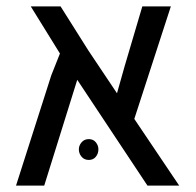

<svg xmlns="http://www.w3.org/2000/svg" viewBox="-20 -579 613 599"><path d="M539 0H440L221 -330L118 0H30L140 -344L167 -412L76 -559H169L256 -421L345 -288L369 -373L424 -559H513L399 -208ZM257 -145Q271 -145 279 -135Q287 -125 287 -113Q287 -100 279 -90Q271 -80 257 -80Q243 -80 234.5 -90Q226 -100 226 -113Q226 -125 234.5 -135Q243 -145 257 -145Z"/></svg>

Font: Assistant ExtraLight Medium
Style: Regular
Weight: 500
Version: Version 3.000